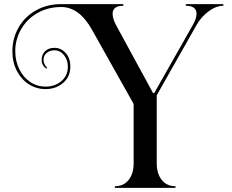

<svg xmlns="http://www.w3.org/2000/svg" viewBox="-20 -816 1127 931"><path d="M1063 -788Q1028 -788 991.5 -761Q955 -734 932 -693L740 -354V-23Q740 25 764 56Q788 87 831 87V95H537V87Q580 87 604 56Q628 25 628 -23V-312L427 -670Q365 -782 277 -782Q212 -782 161 -752.5Q110 -723 82 -673.5Q54 -624 54 -568Q54 -520 73.5 -480.5Q93 -441 126.5 -418.5Q160 -396 201 -396Q246 -396 277.5 -422.5Q309 -449 309 -493Q309 -525 290.5 -548.5Q272 -572 244 -572Q221 -572 206 -559Q191 -546 191 -526Q191 -514 196.5 -503.5Q202 -493 209 -487L206 -483Q182 -497 182 -526Q182 -551 198.5 -567.5Q215 -584 244 -584Q276 -584 298.5 -559Q321 -534 321 -493Q321 -444 286 -414Q251 -384 201 -384Q157 -384 120.5 -407Q84 -430 62 -472Q40 -514 40 -568Q40 -630 70 -682.5Q100 -735 154 -765.5Q208 -796 277 -796H578V-788Q526 -788 526 -749Q526 -725 544 -692L722 -365H728L914 -693Q933 -726 933 -749Q933 -788 881 -788V-796H1063Z"/></svg>

Font: Myanmar April Display
Style: Regular
Weight: 400
Designer: Khon Soe Zaw Thu
Foundry: Myanmar OS
Version: Version 2.50 April 12, 2019